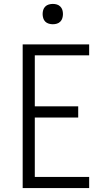

<svg xmlns="http://www.w3.org/2000/svg" viewBox="-20 -962 540 982"><path d="M96 0H436V-57H158V-361H380V-418H158V-679H436V-735H96ZM250 -838Q261 -838 271 -841Q281 -844 288.5 -851.5Q296 -859 299 -869.5Q302 -880 302 -890Q302 -901 299 -911Q296 -921 288.5 -928.5Q281 -936 271 -939Q261 -942 250 -942Q240 -942 229.5 -939Q219 -936 211.5 -928.5Q204 -921 201 -911Q198 -901 198 -890Q198 -880 201 -869.5Q204 -859 211.5 -851.5Q219 -844 229.5 -841Q240 -838 250 -838Z"/></svg>

Font: Iosevka SS09 Light
Style: Regular
Weight: 300
Monospace: yes
Designer: Belleve Invis
Foundry: Belleve Invis
Version: Version 5.2.1; ttfautohint (v1.8.3)